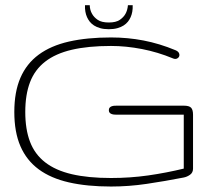

<svg xmlns="http://www.w3.org/2000/svg" viewBox="-20 -696 789 727"><path d="M400.4 -22Q472.7 -22 541 -31.7Q609.4 -41.5 675.8 -57.6V-261.7H426.8Q420.9 -261.7 414.8 -262Q408.7 -262.2 403.6 -263.9Q398.4 -265.6 395.3 -269Q392.1 -272.5 392.1 -278.8Q392.1 -285.2 395.3 -288.6Q398.4 -292 403.3 -293.7Q408.2 -295.4 414.3 -295.7Q420.4 -295.9 426.8 -295.9H675.8Q696.3 -295.9 703.6 -288.1Q710.9 -280.3 710.9 -261.7V-57.6Q710.9 -42.5 699.7 -34.4Q688.5 -26.4 675.8 -23.9Q603.5 -9.8 535.6 0.2Q467.8 10.3 400.4 10.3Q309.6 10.3 241 -5.4Q172.4 -21 126.5 -54.9Q80.6 -88.9 57.4 -142.3Q34.2 -195.8 34.2 -272Q34.2 -348.1 57.4 -401.6Q80.6 -455.1 126.5 -489Q172.4 -522.9 241 -538.6Q309.6 -554.2 400.4 -554.2Q463.4 -554.2 523.4 -542.7Q583.5 -531.2 644.5 -505.9Q654.8 -501.5 657.7 -494.9Q660.6 -488.3 658.4 -482.7Q656.2 -477.1 649.7 -474.1Q643.1 -471.2 634.3 -475.1Q578.1 -498.5 517.6 -510.3Q457 -522 400.4 -522Q313.5 -522 252 -507.6Q190.4 -493.2 151.1 -462.6Q111.8 -432.1 93.8 -385Q75.7 -337.9 75.7 -272Q75.7 -206.1 93.8 -158.9Q111.8 -111.8 151.1 -81.3Q190.4 -50.8 252 -36.4Q313.5 -22 400.4 -22ZM482.4 -676.3Q483.4 -650.4 474.6 -630.9Q470.7 -622.1 464.4 -614Q458 -606 448.2 -599.6Q438.5 -593.3 424.6 -589.4Q410.6 -585.4 392.1 -585.4Q373 -585.4 359.4 -589.4Q345.7 -593.3 335.9 -599.6Q326.2 -606 319.8 -614Q313.5 -622.1 309.6 -630.9Q300.8 -650.4 301.8 -676.3H319.8Q320.3 -657.7 328.6 -643.6Q335.4 -630.9 350.1 -620.8Q364.7 -610.8 392.1 -610.8Q418.9 -610.8 433.6 -620.8Q448.2 -630.9 455.1 -643.6Q462.9 -657.7 464.4 -676.3Z"/></svg>

Font: Gruppo
Style: Regular
Weight: 400
Foundry: Vernon Adams
Version: Version 1.000